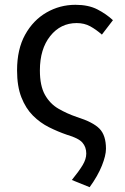

<svg xmlns="http://www.w3.org/2000/svg" viewBox="-20 -577 522 799"><path d="M353 202 279 172Q309 135 324 110Q339 85 339 62Q339 35 323 16.5Q307 -2 259 -16Q221 -29 184 -47.5Q147 -66 117 -96Q87 -126 69 -172Q51 -218 51 -284Q51 -372 84.5 -432.5Q118 -493 173.5 -525Q229 -557 294 -557Q348 -557 385 -538Q422 -519 450 -493L404 -433Q380 -454 355.5 -467.5Q331 -481 299 -481Q232 -481 189 -427Q146 -373 146 -284Q146 -220 167 -182.5Q188 -145 223.5 -124.5Q259 -104 300 -90Q367 -69 394 -41.5Q421 -14 421 42Q421 70 404 112.5Q387 155 353 202Z"/></svg>

Font: Source Han Sans SC
Style: Regular
Weight: 400
Designer: Ryoko NISHIZUKA 西塚涼子 (kana, bopomofo & ideographs); Paul D. Hunt (Latin, Greek & Cyrillic); Sandoll Communications 산돌커뮤니
Foundry: Adobe
Version: Version 2.002;hotconv 1.0.116;makeotfexe 2.5.65601; ttfautoh